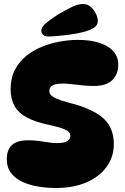

<svg xmlns="http://www.w3.org/2000/svg" viewBox="-20 -935 624 958"><path d="M259 3Q218 3 175 -3.5Q132 -10 95.5 -26Q59 -42 36.5 -70Q14 -98 14 -140Q14 -188 39.5 -211.5Q65 -235 122 -235Q157 -235 198.5 -228Q240 -221 268 -221Q300 -221 315.5 -231Q331 -241 331 -257Q331 -270 321.5 -278.5Q312 -287 290 -294.5Q268 -302 229 -311Q159 -325 115.5 -348Q72 -371 52.5 -406Q33 -441 33 -490Q33 -546 54.5 -587Q76 -628 111.5 -656.5Q147 -685 191 -702.5Q235 -720 281 -728Q327 -736 368 -736Q460 -736 515 -704Q570 -672 570 -612Q570 -565 540.5 -535.5Q511 -506 448 -506Q427 -506 398 -508.5Q369 -511 341.5 -514.5Q314 -518 293 -518Q259 -518 242.5 -509Q226 -500 226 -481Q226 -471 233.5 -461.5Q241 -452 262.5 -442.5Q284 -433 326 -422Q409 -401 458 -372Q507 -343 527.5 -304.5Q548 -266 548 -217Q548 -152 511.5 -102Q475 -52 410 -24.5Q345 3 259 3ZM186 -783Q186 -800 210.5 -820.5Q235 -841 273 -865Q308 -885 338.5 -900Q369 -915 394 -915Q417 -915 433 -900.5Q449 -886 458.5 -866.5Q468 -847 468 -830Q468 -810 449.5 -797Q431 -784 391 -774Q362 -767 329 -762.5Q296 -758 266.5 -755.5Q237 -753 218 -753Q203 -753 194.5 -762Q186 -771 186 -783Z"/></svg>

Font: DynaPuff SemiBold
Style: Regular
Weight: 600
Designer: Toshi Omagari, Jennifer Daniel
Foundry: Google Fonts
Version: Version 2.000